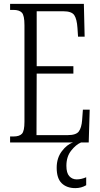

<svg xmlns="http://www.w3.org/2000/svg" viewBox="-20 -734 516 989"><path d="M32 0V-31H49Q80 -31 93 -45Q106 -59 106 -107V-604Q106 -655 92.5 -669Q79 -683 49 -683H32V-714H412L416 -545H382L379 -590Q376 -636 362.5 -656Q349 -676 306 -676H169V-393H358V-355H169L168 -38H329Q372 -38 386 -57Q400 -76 403 -115L407 -169H442L437 0ZM368 235Q324 235 298 210Q272 185 272 130Q272 80 298.5 45Q325 10 356 0H397Q371 11 346.5 42Q322 73 322 120Q322 157 337 173.5Q352 190 375 190Q399 190 424 179V220Q399 235 368 235Z"/></svg>

Font: Noto Serif ExtraCondensed Light
Style: Regular
Weight: 300
Width: 2
Designer: Monotype Design Team
Foundry: Monotype Imaging Inc.
Version: Version 2.014; ttfautohint (v1.8.4.7-5d5b)